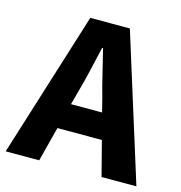

<svg xmlns="http://www.w3.org/2000/svg" viewBox="-105 -741 783 830"><g transform="rotate(15 286.5 -326.0)"><path d="M230 -330 214 -270H353L338 -330Q324 -379 311 -434Q298 -489 285 -540H281Q269 -488 256.5 -433.5Q244 -379 230 -330ZM-6 0 198 -652H375L579 0H423L383 -155H184L144 0Z"/></g></svg>

Font: Font
Style: ¶
Weight: 700
Designer: Paul D. Hunt
Foundry: Adobe Systems Incorporated
Version: Version 3.000